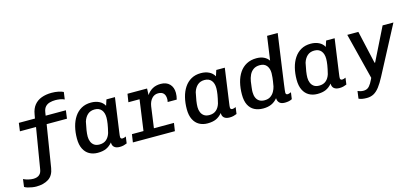

<svg xmlns="http://www.w3.org/2000/svg" viewBox="-97 -1284 4368 2026"><g transform="rotate(-15 2087.0 -271.0)"><path d="M102 186Q81 186 56 182Q31 178 9 171.5Q-13 165 -26 156L-15 73Q8 85 38 92Q68 99 92 99Q113 99 132.5 93Q152 87 167 69.5Q182 52 187 18L260 -422H84L96 -511H272L280 -555Q290 -616 321 -654Q352 -692 400.5 -710Q449 -728 511 -728Q550 -728 584.5 -721Q619 -714 639 -703L628 -624Q605 -635 579 -639Q553 -643 529 -643Q497 -643 468 -635Q439 -627 420 -606.5Q401 -586 395 -549L389 -511H610L598 -422H376L302 38Q289 118 235.5 152Q182 186 102 186Z M820 10Q769 10 729.5 -12Q690 -34 667.5 -79Q645 -124 645 -191Q645 -260 660 -320Q675 -380 705 -425Q735 -470 780 -495.5Q825 -521 886 -521Q936 -521 974.5 -502Q1013 -483 1032 -447L1053 -511H1146L1095 -147Q1091 -121 1090 -109.5Q1089 -98 1089 -90Q1089 -80 1095 -74.5Q1101 -69 1110 -69Q1119 -69 1129 -72Q1139 -75 1149 -80L1139 -7Q1123 0 1103.5 5Q1084 10 1060 10Q1021 10 1000.5 -8Q980 -26 981 -60Q950 -23 912.5 -6.5Q875 10 820 10ZM861 -70Q906 -70 935 -94.5Q964 -119 978 -163Q992 -219 998 -258Q1004 -297 1004 -325Q1004 -379 978.5 -410Q953 -441 904 -441Q858 -441 828 -414.5Q798 -388 783 -341Q772 -291 766 -251.5Q760 -212 760 -183Q760 -153 770.5 -127Q781 -101 803 -85.5Q825 -70 861 -70Z M1332 0 1391 -422H1269L1283 -511H1497L1494 -440Q1519 -478 1557 -499.5Q1595 -521 1647 -521Q1709 -521 1744 -485Q1779 -449 1779 -388Q1779 -371 1776.5 -353Q1774 -335 1769 -317H1670Q1672 -327 1673 -334.5Q1674 -342 1674 -348Q1674 -432 1595 -432Q1554 -432 1526 -401Q1498 -370 1490 -318L1446 0ZM1205 0 1218 -87H1677L1664 0Z M2020 10Q1969 10 1929.5 -12Q1890 -34 1867.5 -79Q1845 -124 1845 -191Q1845 -260 1860 -320Q1875 -380 1905 -425Q1935 -470 1980 -495.5Q2025 -521 2086 -521Q2136 -521 2174.5 -502Q2213 -483 2232 -447L2253 -511H2346L2295 -147Q2291 -121 2290 -109.5Q2289 -98 2289 -90Q2289 -80 2295 -74.5Q2301 -69 2310 -69Q2319 -69 2329 -72Q2339 -75 2349 -80L2339 -7Q2323 0 2303.5 5Q2284 10 2260 10Q2221 10 2200.5 -8Q2180 -26 2181 -60Q2150 -23 2112.5 -6.5Q2075 10 2020 10ZM2061 -70Q2106 -70 2135 -94.5Q2164 -119 2178 -163Q2192 -219 2198 -258Q2204 -297 2204 -325Q2204 -379 2178.5 -410Q2153 -441 2104 -441Q2058 -441 2028 -414.5Q1998 -388 1983 -341Q1972 -291 1966 -251.5Q1960 -212 1960 -183Q1960 -153 1970.5 -127Q1981 -101 2003 -85.5Q2025 -70 2061 -70Z M2628 10Q2573 10 2532.5 -11Q2492 -32 2469.5 -76Q2447 -120 2447 -190Q2447 -260 2462 -320.5Q2477 -381 2507.5 -426Q2538 -471 2584.5 -496Q2631 -521 2693 -521Q2740 -521 2774 -504.5Q2808 -488 2827 -459L2864 -720H2980Q2967 -627 2955.5 -546Q2944 -465 2934.5 -397Q2925 -329 2917.5 -275Q2910 -221 2904.5 -182Q2899 -143 2896.5 -120Q2894 -97 2894 -91Q2894 -81 2899 -75Q2904 -69 2914 -69Q2923 -69 2933.5 -72.5Q2944 -76 2953 -80L2943 -7Q2912 10 2864 10Q2824 10 2805 -9Q2786 -28 2785 -60Q2756 -24 2717.5 -7Q2679 10 2628 10ZM2664 -70Q2704 -70 2729.5 -88Q2755 -106 2770 -133Q2785 -160 2791 -187Q2802 -248 2805 -279.5Q2808 -311 2808 -328Q2808 -378 2783.5 -409.5Q2759 -441 2709 -441Q2666 -441 2638 -421Q2610 -401 2595 -369Q2580 -337 2574 -300Q2569 -261 2566 -239Q2563 -217 2562.5 -205Q2562 -193 2562 -185Q2562 -151 2573 -125Q2584 -99 2606.5 -84.5Q2629 -70 2664 -70Z M3220 10Q3169 10 3129.5 -12Q3090 -34 3067.5 -79Q3045 -124 3045 -191Q3045 -260 3060 -320Q3075 -380 3105 -425Q3135 -470 3180 -495.5Q3225 -521 3286 -521Q3336 -521 3374.5 -502Q3413 -483 3432 -447L3453 -511H3546L3495 -147Q3491 -121 3490 -109.5Q3489 -98 3489 -90Q3489 -80 3495 -74.5Q3501 -69 3510 -69Q3519 -69 3529 -72Q3539 -75 3549 -80L3539 -7Q3523 0 3503.5 5Q3484 10 3460 10Q3421 10 3400.5 -8Q3380 -26 3381 -60Q3350 -23 3312.5 -6.5Q3275 10 3220 10ZM3261 -70Q3306 -70 3335 -94.5Q3364 -119 3378 -163Q3392 -219 3398 -258Q3404 -297 3404 -325Q3404 -379 3378.5 -410Q3353 -441 3304 -441Q3258 -441 3228 -414.5Q3198 -388 3183 -341Q3172 -291 3166 -251.5Q3160 -212 3160 -183Q3160 -153 3170.5 -127Q3181 -101 3203 -85.5Q3225 -70 3261 -70Z M3712 186Q3684 186 3661.5 182Q3639 178 3624 170L3635 89Q3645 94 3662.5 98.5Q3680 103 3697 103Q3725 103 3744.5 90.5Q3764 78 3783 46.5Q3802 15 3826 -41L3823 40L3684 -511H3805L3886 -152H3892L4070 -511H4188L3914 9Q3881 72 3851 111Q3821 150 3788 168Q3755 186 3712 186Z"/></g></svg>

Font: Chivo Mono Medium
Style: Italic
Weight: 500
Italic angle: -8.05°
Monospace: yes
Designer: Hector Gatti
Foundry: Omnibus-Type
Version: Version 1.008